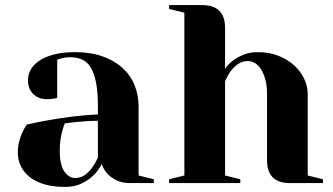

<svg xmlns="http://www.w3.org/2000/svg" viewBox="-20 -720 1310 755"><path d="M235 -235Q229 -222 225 -205Q221 -191 218 -172Q215 -153 215 -130Q215 -70 233.5 -45Q252 -20 275 -20Q298 -20 314.5 -32.5Q331 -45 342 -60Q355 -78 365 -100V-245Q342 -245 319 -243.5Q296 -242 277 -240Q255 -237 235 -235ZM275 -515Q335 -515 381.5 -499Q428 -483 460 -454.5Q492 -426 508.5 -386.5Q525 -347 525 -300V-30L585 -15V0H495Q459 0 437 -11.5Q415 -23 402 -37Q387 -54 380 -75Q367 -49 347 -30Q330 -13 302 1Q274 15 235 15Q188 15 153.5 4.5Q119 -6 96 -24.5Q73 -43 61.5 -67.5Q50 -92 50 -120Q50 -143 55 -162.5Q60 -182 67 -197Q75 -215 85 -230Q127 -240 174 -248Q214 -255 264 -261.5Q314 -268 365 -270V-300Q365 -358 357.5 -396Q350 -434 336 -456Q322 -478 301.5 -486.5Q281 -495 255 -495Q244 -495 235 -493.5Q226 -492 219 -490Q211 -487 205 -485V-335Q198 -333 192 -332Q186 -331 179.5 -330.5Q173 -330 165 -330Q131 -330 110.5 -350.5Q90 -371 90 -405Q90 -426 100.5 -445.5Q111 -465 133.5 -480.5Q156 -496 191 -505.5Q226 -515 275 -515Z M1030 -350Q1030 -384 1023 -408.5Q1016 -433 1005.5 -449Q995 -465 981.5 -472.5Q968 -480 955 -480Q932 -480 915 -467.5Q898 -455 887 -440Q874 -422 865 -400V-30L925 -15V0H645V-15L705 -30V-670L645 -685V-700H775Q865 -700 865 -610V-450Q878 -468 896 -482Q912 -494 936.5 -504.5Q961 -515 995 -515Q1038 -515 1074 -501Q1110 -487 1135.5 -464Q1161 -441 1175.5 -411.5Q1190 -382 1190 -350V-30L1250 -15V0H1120Q1030 0 1030 -90Z"/></svg>

Font: Yeseva One
Style: Regular
Weight: 400
Designer: Jovanny Lemonad
Foundry: Jovanny Lemonad
Version: Version 2.001; ttfautohint (v0.91) -l 8 -r 50 -G 200 -x 0 -w